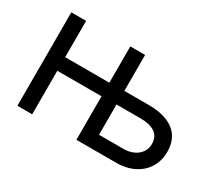

<svg xmlns="http://www.w3.org/2000/svg" viewBox="-102 -737 1065 944"><g transform="rotate(30 430.5 -265.0)"><path d="M67.4 -530.3H151.4V-324.2H444.3V-247.1H151.4V0H67.4ZM819.3 -171.9Q819.3 -124 796.9 -85Q774.4 -45.9 730.5 -22.9Q686.5 0 626 0H402.3V-530.3H486.3V-77.1H626Q657.2 -77.1 682.1 -88.9Q707 -100.6 720.7 -121.1Q734.4 -141.6 734.4 -168Q734.4 -209 705.1 -229Q675.8 -249 626 -249H473.6V-326.2H626Q688.5 -326.2 731.9 -308.1Q775.4 -290 797.4 -255.4Q819.3 -220.7 819.3 -171.9Z"/></g></svg>

Font: WEMIX Pretendard Variable
Style: Regular
Weight: 400
Designer: Base glyphs from Inter by Rasmus Andersson; Hangeul glyphs from Noto Sans CJK(Source Han Sans) by Jang Soo-young and Kan
Foundry: Kil Hyung-jin
Version: Version 1.000;Glyphs 3.2 (3208)